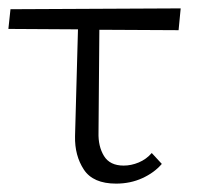

<svg xmlns="http://www.w3.org/2000/svg" viewBox="-20 -433 473 458"><path d="M215 -117Q214 -84 228 -61Q242 -38 275 -38Q293 -38 311 -45.5Q329 -53 342 -68L366 -42Q348 -21 319.5 -8Q291 5 257 5Q202 5 180 -28.5Q158 -62 159 -108L166 -363L0 -364L5 -411L411 -413L406 -361L217 -362Z"/></svg>

Font: Isabella Sans
Style: Regular
Weight: 400
Designer: Original fonts by Christian Thalmann (Catharsis Fonts), Modifications by Cristiano Sobral
Version: Version 0.002;July 12, 2020;FontCreator 13.0.0.2655 64-bit; 